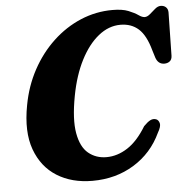

<svg xmlns="http://www.w3.org/2000/svg" viewBox="-52 -765 809 828"><g transform="rotate(-5 352.5 -351.0)"><path d="M611.5 -227.5Q622 -223.5 625.8 -209.5Q629.5 -195.5 614 -169Q574 -83.5 495.2 -35.2Q416.5 13 315.5 13Q226.5 13 162 -27.2Q97.5 -67.5 69.2 -145.2Q41 -223 62.5 -336.5Q77.5 -418.5 115 -487.5Q152.5 -556.5 206.8 -607.2Q261 -658 327 -685.8Q393 -713.5 464.5 -713.5Q507.5 -713.5 533.5 -703Q559.5 -692.5 574.8 -681.8Q590 -671 601 -671Q612.5 -671 624.5 -681.5Q636.5 -692 648.8 -702.5Q661 -713 673.5 -713Q687.5 -713 696.2 -704.8Q705 -696.5 705 -682L701.5 -494.5Q701 -478.5 691.5 -471Q682 -463.5 668 -463.5Q641 -463.5 631 -493L621 -525.5Q603 -591 571.8 -619Q540.5 -647 493.5 -647Q442.5 -647 398 -611.2Q353.5 -575.5 320.5 -511Q287.5 -446.5 271 -359Q252 -258.5 262.8 -198Q273.5 -137.5 306.2 -110.5Q339 -83.5 384.5 -83.5Q431.5 -83.5 475.5 -111.8Q519.5 -140 557.5 -202.5Q574 -219.5 586.5 -225.8Q599 -232 611.5 -227.5Z"/></g></svg>

Font: Fraunces 9pt
Style: Bold Italic
Weight: 700
Italic angle: -16°
Version: Version 1.000;[b76b70a41]